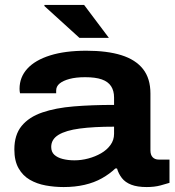

<svg xmlns="http://www.w3.org/2000/svg" viewBox="-20 -744 707 776"><path d="M237 12Q200 12 164.5 5.5Q129 -1 100.5 -17.5Q72 -34 55 -64Q38 -94 38 -140Q38 -199 67.5 -235Q97 -271 151 -289.5Q205 -308 278.5 -314Q352 -320 441 -320V-350Q441 -377 429 -395.5Q417 -414 391.5 -423Q366 -432 324 -432Q287 -432 261 -425Q235 -418 221 -406.5Q207 -395 207 -378V-367H61Q60 -371 59.5 -375.5Q59 -380 59 -385Q59 -432 90.5 -466.5Q122 -501 182.5 -520Q243 -539 329 -539Q413 -539 470.5 -521Q528 -503 558 -465Q588 -427 588 -366V-136Q588 -118 597 -108.5Q606 -99 622 -99H665V-5Q653 -1 628.5 5.5Q604 12 573 12Q535 12 510.5 2.5Q486 -7 472.5 -24.5Q459 -42 453 -63H446Q423 -41 392 -23.5Q361 -6 322 3Q283 12 237 12ZM281 -96Q309 -96 337 -103.5Q365 -111 388.5 -124.5Q412 -138 426.5 -158Q441 -178 441 -203V-232Q359 -232 302.5 -224.5Q246 -217 216.5 -199Q187 -181 187 -150Q187 -130 199.5 -118.5Q212 -107 233.5 -101.5Q255 -96 281 -96ZM420 -591H301L159 -720L160 -724H320Z"/></svg>

Font: Archivo SemiExpanded
Style: Bold
Weight: 700
Width: 6
Designer: Hector Gatti
Foundry: Omnibus-Type
Version: Version 2.001